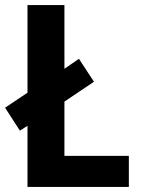

<svg xmlns="http://www.w3.org/2000/svg" viewBox="-25 -800 554 754"><path d="M83 -66V-306L53 -287L-5 -377L83 -436V-780H228V-530L285 -569L344 -479L228 -401V-188H481V-66Z"/></svg>

Font: Noto Sans Malayalam UI SemiCondensed
Style: Bold
Weight: 700
Width: 4
Designer: Jelle Bosma - Monotype Design Team
Foundry: Monotype Imaging Inc.
Version: Version 2.104; ttfautohint (v1.8.4.7-5d5b)